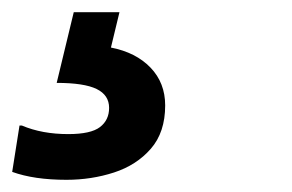

<svg xmlns="http://www.w3.org/2000/svg" viewBox="-23 -44 479 315"><path d="M13 162Q46 176 89 176Q126 176 141 164.5Q156 153 156 133Q156 112 135.5 102Q115 92 70 92L98 -24H173L159 34Q200 42 224 67Q248 92 248 129Q248 173 224.5 200Q201 227 164 239Q127 251 86 251Q33 251 -3 238L9 162Z"/></svg>

Font: Kufam
Style: Bold Italic
Weight: 700
Italic angle: -11°
Designer: Artur Schmal
Foundry: Original Type
Version: Version 1.301; ttfautohint (v1.8.3)